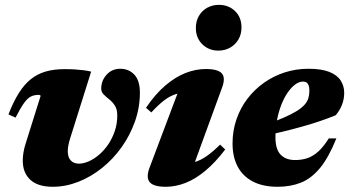

<svg xmlns="http://www.w3.org/2000/svg" viewBox="-20 -736 1404 772"><path d="M542.5 -363.5Q542.5 -304 522.8 -248Q503 -192 469 -144.2Q435 -96.5 390.5 -60.8Q346 -25 295 -5Q244 15 192 15Q132.5 15 102 -13Q71.5 -41 71.5 -90.5Q71.5 -122 83 -158.5L143.5 -351Q142 -352.5 140.2 -353.5Q138.5 -354.5 135.5 -354.5Q117.5 -354.5 104 -347.8Q90.5 -341 76.5 -321.5Q62.5 -302 42.5 -263L14 -276Q34 -327.5 56 -362.2Q78 -397 104.5 -418Q131 -439 164 -448.5Q197 -458 240 -458Q263.5 -458 282.2 -456.8Q301 -455.5 316.8 -453.5Q332.5 -451.5 346.5 -448L262.5 -181Q257.5 -165.5 255 -152.2Q252.5 -139 252.5 -128Q252.5 -103.5 264.5 -90.8Q276.5 -78 297.5 -78Q315.5 -78 336.8 -87.2Q358 -96.5 378.2 -113.8Q398.5 -131 415 -155.2Q431.5 -179.5 441.5 -208.8Q451.5 -238 451.5 -272Q451.5 -296.5 442 -311.2Q432.5 -326 419.5 -336.2Q406.5 -346.5 396.8 -356.2Q387 -366 387 -379.5Q387 -412 408.8 -435.8Q430.5 -459.5 463.5 -459.5Q498 -459.5 520.2 -435.8Q542.5 -412 542.5 -363.5Z M581 -61 708 -398 741 -364Q711.5 -365 687.8 -357.8Q664 -350.5 640.5 -332.8Q617 -315 588.5 -284L567 -302.5Q604.5 -358 644.8 -392.2Q685 -426.5 726 -442.5Q767 -458.5 807.5 -458.5Q856.5 -458.5 872 -440.8Q887.5 -423 873 -384L746.5 -37.5L710.5 -78Q739 -77.5 763 -84.5Q787 -91.5 811.2 -108.5Q835.5 -125.5 865 -154.5L885.5 -135Q846 -83 806.2 -49.8Q766.5 -16.5 726.5 -0.8Q686.5 15 646.5 15Q597.5 15 582 -3.5Q566.5 -22 581 -61ZM767.5 -623.5Q767.5 -651 779.8 -672Q792 -693 813 -704.8Q834 -716.5 860.5 -716.5Q899 -716.5 925 -691.5Q951 -666.5 951 -625.5Q951 -598.5 938.8 -577.5Q926.5 -556.5 905.5 -544.5Q884.5 -532.5 858 -532.5Q819.5 -532.5 793.5 -558Q767.5 -583.5 767.5 -623.5Z M1198 -408Q1183 -408 1167.2 -396.5Q1151.5 -385 1137 -364.2Q1122.5 -343.5 1111.5 -315.5Q1100.5 -287.5 1094 -254.2Q1087.5 -221 1087.5 -184.5Q1087.5 -135.5 1108.5 -114Q1129.5 -92.5 1166.5 -92.5Q1193.5 -92.5 1216.2 -100.2Q1239 -108 1260 -127Q1281 -146 1302 -179.5H1332.5Q1301.5 -102.5 1266.5 -60.2Q1231.5 -18 1189.8 -1.5Q1148 15 1096.5 15Q1036.5 15 996 -6.5Q955.5 -28 935.2 -67Q915 -106 915 -159Q915 -210.5 930.8 -256.2Q946.5 -302 975 -339.2Q1003.5 -376.5 1041.8 -403.5Q1080 -430.5 1125.2 -445Q1170.5 -459.5 1220 -459.5Q1273 -459.5 1304.5 -446.8Q1336 -434 1350 -412Q1364 -390 1364 -362.5Q1364 -337.5 1354.8 -314Q1345.5 -290.5 1329.5 -272.5Q1300.5 -260.5 1265.8 -248.8Q1231 -237 1193.2 -226.5Q1155.5 -216 1116.5 -206.5Q1077.5 -197 1040 -189.5L1041.5 -232Q1087.5 -248.5 1119.8 -262.5Q1152 -276.5 1172.5 -289.2Q1193 -302 1204.2 -314.5Q1215.5 -327 1219.8 -341Q1224 -355 1224 -371.5Q1224 -384 1221.2 -392Q1218.5 -400 1212.8 -404Q1207 -408 1198 -408Z"/></svg>

Font: Newsreader 24pt ExtraBold
Style: Italic
Weight: 800
Italic angle: -17°
Designer: Hugues Gentile
Foundry: Production Type
Version: Version 1.003